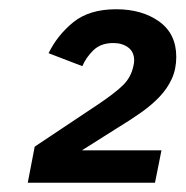

<svg xmlns="http://www.w3.org/2000/svg" viewBox="-20 -724 401 415"><path d="M315 -329H40L55 -407L193 -499Q230 -524 246.5 -540.5Q263 -557 268 -580Q269 -584 269.5 -587Q270 -590 270 -593Q270 -612 257 -621.5Q244 -631 225 -631Q198 -631 182 -615.5Q166 -600 158 -581L85 -609Q104 -648 138.5 -676Q173 -704 231 -704Q287 -704 324 -677.5Q361 -651 361 -601Q361 -575 351.5 -554Q342 -533 325 -515Q308 -497 284.5 -480.5Q261 -464 233 -447L157 -399H329Z"/></svg>

Font: IBM Plex Sans SmBld
Style: Italic
Weight: 600
Italic angle: -11°
Designer: Mike Abbink, Paul van der Laan, Pieter van Rosmalen
Foundry: Bold Monday
Version: Version 3.005